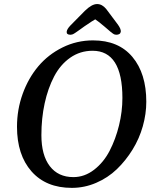

<svg xmlns="http://www.w3.org/2000/svg" viewBox="-20 -914 748 949"><path d="M397.9 -784.2Q390.1 -778.3 377.9 -769.8Q365.7 -761.2 360.6 -757.6Q355.5 -753.9 348.6 -749.5Q341.8 -745.1 337.2 -743.7Q332.5 -742.2 328.6 -742.2Q308.1 -742.2 309.6 -757.3Q311 -770 327.6 -787.6L399.4 -860.4Q433.6 -894 460 -894Q484.9 -894 504.9 -869.6L560.5 -795.4Q578.6 -771.5 577.1 -757.3Q574.7 -742.2 554.2 -742.2Q550.3 -742.2 546.1 -743.7Q542 -745.1 536.1 -749.5Q530.3 -753.9 525.6 -757.6Q521 -761.2 511.5 -769.8Q502 -778.3 494.6 -784.2Q461.9 -811.5 450.7 -818.4Q438.5 -812 397.9 -784.2ZM64 -287.6Q64 -372.1 92 -450Q120.1 -527.8 169.2 -586.2Q218.3 -644.5 288.8 -679.4Q359.4 -714.4 439.9 -714.4Q565.9 -714.4 634.5 -632.6Q703.1 -550.8 703.1 -411.1Q703.1 -351.1 685.8 -289.8Q668.5 -228.5 635 -174.3Q601.6 -120.1 557.4 -77.6Q513.2 -35.2 455.3 -10.3Q397.5 14.6 335 14.6Q207.5 14.6 135.7 -66.9Q64 -148.4 64 -287.6ZM342.8 -38.6Q397.9 -38.6 445.1 -75Q492.2 -111.3 522 -168.9Q551.8 -226.6 568.4 -294.7Q585 -362.8 585 -429.7Q585 -663.1 437.5 -663.1Q376 -663.1 326.9 -628.7Q277.8 -594.2 247.3 -535.6Q216.8 -477.1 200.7 -403.1Q184.6 -329.1 184.6 -246.1Q184.6 -147 226.1 -92.8Q267.6 -38.6 342.8 -38.6Z"/></svg>

Font: Cooper* Medium
Style: Italic
Weight: 500
Italic angle: -7°
Designer: Owen Earl
Foundry: indestructible type*
Version: Version 0.001